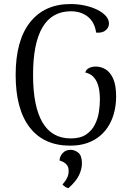

<svg xmlns="http://www.w3.org/2000/svg" viewBox="-20 -726 665 974"><path d="M335.8 12.9Q202.4 12.9 130.9 -79.4Q59.4 -171.7 59.4 -345.8Q59.4 -520.4 132.5 -613Q205.6 -705.5 337.7 -705.5Q376.2 -705.5 411.1 -697.8Q446.1 -690.1 473.7 -676.4Q501.4 -662.8 517.1 -644.8Q532.8 -626.9 532.8 -606.5Q532.8 -586.8 516.2 -572.4Q499.5 -557.9 467.7 -560.5Q460.2 -613.6 425.6 -641.2Q391.1 -668.8 339.7 -668.8Q243.7 -668.8 195.7 -587.6Q147.7 -506.5 147.7 -346.3Q147.7 -186.2 195.5 -105Q243.3 -23.8 338.9 -23.8Q387.3 -23.8 416.6 -43.5Q445.8 -63.1 461.3 -94Q476.8 -124.8 481.8 -158.7Q486.8 -192.5 486.8 -220.9Q486.8 -260.4 479.1 -288.8Q471.3 -317.2 455 -334.9Q438.8 -352.5 412.8 -358.1Q416.8 -373.7 431.7 -381Q446.6 -388.3 465.6 -388.3Q493.1 -388.3 516.6 -373.6Q540.2 -358.9 554.6 -325.8Q569.1 -292.6 569.1 -236Q569.1 -198.3 560.7 -161.8Q552.4 -125.4 534.7 -93.9Q517 -62.5 489.4 -38.5Q461.8 -14.5 423.6 -0.8Q385.4 12.9 335.8 12.9ZM327.1 228.5Q317.3 226.5 310.3 221.5Q303.2 216.6 297.1 209.8Q312.5 192.6 320.3 176.3Q328.2 160.1 328.2 142.7Q328.2 123.2 320.7 112.7Q313.3 102.2 302.9 96.8Q292.5 91.3 282.2 88.3Q282.2 69.2 297.2 51.6Q312.2 34 338.6 34Q358.4 34 377 48.5Q395.6 63 395.6 103.2Q395.6 131.4 380.9 162.7Q366.2 193.9 327.1 228.5Z"/></svg>

Font: Arima Thin
Style: Regular
Weight: 100
Designer: Joana Correia and Natanael Gama
Foundry: NDISCOVER
Version: Version 1.101;gftools[0.9.23]